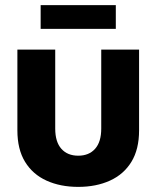

<svg xmlns="http://www.w3.org/2000/svg" viewBox="-20 -719 612 751"><path d="M286 12Q216 12 162 -12.5Q108 -37 78 -86Q48 -135 48 -209V-525H196V-216Q196 -164 220 -137Q244 -110 286 -110Q328 -110 352 -137Q376 -164 376 -216V-525H524V-209Q524 -135 494 -86Q464 -37 410 -12.5Q356 12 286 12ZM139 -699H433V-606H139Z"/></svg>

Font: TikTok Sans 24pt
Style: Bold
Weight: 700
Version: Version 4.000